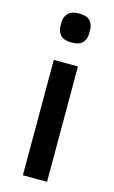

<svg xmlns="http://www.w3.org/2000/svg" viewBox="-116 -790 498 836"><g transform="rotate(15 132.5 -372.0)"><path d="M133 -613Q99 -613 83.5 -629Q68 -645 68 -670V-687Q68 -712 83.5 -728Q99 -744 133 -744Q167 -744 182 -728Q197 -712 197 -687V-670Q197 -645 182 -629Q167 -613 133 -613ZM78 -520H187V0H78Z"/></g></svg>

Font: IBM Plex Sans Thai Looped Medium
Style: Regular
Weight: 500
Designer: Mike Abbink, Paul van der Laan, Pieter van Rosmalen, Ben Mitchell, Mark Frömberg
Foundry: Bold Monday
Version: Version 1.1